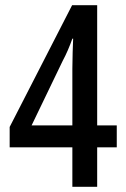

<svg xmlns="http://www.w3.org/2000/svg" viewBox="-20 -808 481 735"><path d="M427 -244V-328H352V-788H256L17 -322V-244H257V-93H352V-244ZM257 -328H101L220 -575C234 -601 246 -629 257 -660H260C259 -639 257 -580 257 -545Z"/></svg>

Font: Noto Sans Kannada UI ExtraCondensed Medium
Style: Regular
Weight: 500
Width: 2
Designer: Jelle Bosma - Monotype Design Team
Foundry: Monotype Imaging Inc.
Version: Version 2.005